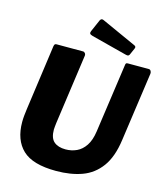

<svg xmlns="http://www.w3.org/2000/svg" viewBox="-138 -1066 1012 1179"><g transform="rotate(15 368.0 -476.5)"><path d="M674 -279Q659 -169 612.5 -105.5Q566 -42 494.5 -16Q423 10 330 10Q181 10 116.5 -51.5Q52 -113 52 -227Q52 -246 54 -267Q56 -288 59 -309L117 -726Q119 -736 122.5 -739Q126 -742 133 -742H301Q309 -742 314.5 -734.5Q320 -727 318 -717L256 -275Q255 -263 253.5 -252.5Q252 -242 252 -232Q252 -178 278.5 -155.5Q305 -133 352 -133Q390 -133 422.5 -148Q455 -163 478 -197.5Q501 -232 509 -289L571 -726Q572 -736 575 -739Q578 -742 586 -742H719Q727 -742 732 -734.5Q737 -727 736 -717L674 -279ZM350 -952Q354 -960 359.5 -962Q365 -964 372 -961L593 -861Q601 -858 603.5 -853Q606 -848 602 -840L583 -797Q579 -790 573.5 -789Q568 -788 557 -791L333 -849Q319 -853 315.5 -858.5Q312 -864 316 -874Z"/></g></svg>

Font: Libre Franklin ExtraBold
Style: Italic
Weight: 800
Italic angle: -8°
Designer: Pablo Impallari, Rodrigo Fuenzalida, Nhung Nguyen
Foundry: Impallari Type
Version: Version 3.000